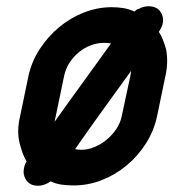

<svg xmlns="http://www.w3.org/2000/svg" viewBox="-20 -583 555 614"><path d="M71 -340Q81 -386 107 -426Q133 -466 169 -496Q205 -526 248.5 -543Q292 -560 337 -560Q357 -560 375 -557Q393 -554 410 -546Q414 -549 416 -551Q418 -553 423 -555V-554Q431 -559 439 -561Q447 -563 455 -563Q481 -563 493 -545.5Q505 -528 500 -506Q498 -499 495 -493Q492 -487 488 -481Q496 -469 501.5 -454.5Q507 -440 511 -426Q515 -406 514.5 -384Q514 -362 509 -340L482 -210Q472 -164 446.5 -124Q421 -84 385 -54Q349 -24 305.5 -7Q262 10 216 10Q196 10 177.5 7.5Q159 5 142 -3Q139 -1 137 0Q135 1 133 3L134 2Q117 11 102 11Q76 11 64 -7Q52 -25 57 -46Q58 -55 65 -67Q57 -80 52 -94.5Q47 -109 43 -124Q33 -163 44 -210ZM158 -210Q157 -206 156 -201.5Q155 -197 155 -194Q201 -259 244.5 -318.5Q288 -378 335 -444Q330 -445 324 -445.5Q318 -446 313 -446Q292 -446 271.5 -438.5Q251 -431 233.5 -417Q216 -403 203 -383.5Q190 -364 185 -340ZM240 -104Q261 -104 281.5 -112.5Q302 -121 320 -135.5Q338 -150 351 -169Q364 -188 369 -210L397 -341Q399 -351 399 -356Q352 -291 309 -231.5Q266 -172 220 -106Q230 -104 240 -104Z"/></svg>

Font: VDS
Style: Bold Italic
Weight: 700
Designer: artmaker
Foundry: artmaker
Version: Version 1.000 2009 initial release